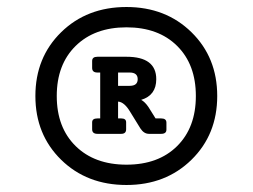

<svg xmlns="http://www.w3.org/2000/svg" viewBox="-20 -735 721 548"><path d="M341 -715Q453 -715 526.5 -643Q600 -571 600 -461Q600 -351 526.5 -279Q453 -207 341 -207Q228 -207 154.5 -279Q81 -351 81 -461Q81 -571 154.5 -643Q228 -715 341 -715ZM196 -318Q250 -265 341 -265Q432 -265 485.5 -318Q539 -371 539 -461Q539 -551 485.5 -604Q432 -657 341 -657Q250 -657 196 -604Q142 -551 142 -461Q142 -371 196 -318ZM440 -397Q455 -397 455 -385V-365Q455 -353 440 -353H405Q391 -353 381 -368L352 -415Q335 -444 317 -445V-397H326Q340 -397 340 -386V-366Q340 -353 326 -353H258Q243 -353 243 -366V-386Q243 -397 258 -397H266V-528H258Q243 -528 243 -541V-561Q243 -573 258 -573H341Q426 -573 426 -509Q426 -463 383 -450Q394 -444 404 -429L424 -397ZM350 -528H317V-490H350Q373 -490 373 -509Q373 -528 350 -528Z"/></svg>

Font: Solway Medium
Style: Regular
Weight: 500
Designer: Mariya V. Pigoulevskaya
Foundry: The Northern Block Ltd.
Version: Version 1.000;hotconv 1.0.109;makeotfexe 2.5.65596